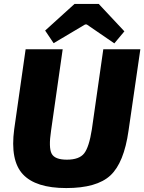

<svg xmlns="http://www.w3.org/2000/svg" viewBox="-20 -940 732 974"><path d="M611 -781 560 -720 420 -816H412L252 -721L209 -785L358 -920H481ZM692 -690 632 -277Q609 -114 540 -50Q471 14 316 14Q161 14 96 -56Q31 -126 52 -284L110 -690H298L239 -277Q226 -191 242 -160.5Q258 -130 319 -130Q382 -130 407 -162Q432 -194 446 -284L504 -690Z"/></svg>

Font: Ezarion Extra Bold
Style: Italic
Weight: 800
Italic angle: -8°
Designer: Natanael Gama
Version: Version 1.001;PS 001.001;hotconv 1.0.70;makeotf.lib2.5.58329